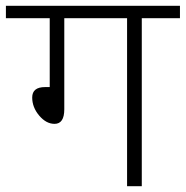

<svg xmlns="http://www.w3.org/2000/svg" viewBox="-35 -643 641 663"><path d="M403.8 0V-580.1H187V-265.6Q187 -215.3 153.3 -215.3Q124.5 -215.3 100.3 -243.9Q76.2 -272.5 76.2 -306.2Q76.2 -342.3 120.6 -342.3H136.7V-580.1H-14.6V-623H586.4V-580.1H454.6V0Z"/></svg>

Font: Yantramanav Light
Style: Regular
Weight: 300
Version: Version 1.001;PS 1.0;hotconv 1.0.72;makeotf.lib2.5.5900; ttf